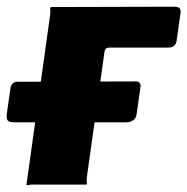

<svg xmlns="http://www.w3.org/2000/svg" viewBox="-25 -551 559 573"><path d="M477 -409H301Q289 -409 287 -397L235 -28Q233 -16 234 -8Q235 0 232 0H82Q70 -1 62.5 1Q55 3 54 0L124 -502Q126 -515 125 -522.5Q124 -530 128 -530L496 -531Q516 -531 514 -514L502 -429Q499 -409 477 -409ZM16 -186Q2 -186 -2 -191.5Q-6 -197 -5 -209L6 -287Q10 -307 26 -307L380 -308Q397 -308 394 -290L383 -212Q380 -186 350 -186Z"/></svg>

Font: Libre Franklin ExtraBold
Style: Italic
Weight: 800
Italic angle: -8°
Designer: Pablo Impallari, Rodrigo Fuenzalida, Nhung Nguyen
Foundry: Impallari Type
Version: Version 3.000